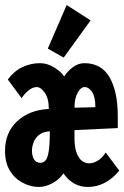

<svg xmlns="http://www.w3.org/2000/svg" viewBox="-21 -730 494 763"><path d="M133 13Q102 13 70.5 -3Q39 -19 19 -50.5Q-1 -82 -1 -131Q-1 -203 47 -248Q95 -293 173 -297Q173 -339 157 -361.5Q141 -384 125 -384Q110 -384 94 -372Q78 -360 65 -340L10 -414Q34 -447 67.5 -463Q101 -479 138 -479Q167 -479 195 -461.5Q223 -444 234 -426Q246 -446 268 -462.5Q290 -479 314 -479Q382 -479 414.5 -422.5Q447 -366 447 -270V-221L275 -213V-179Q275 -134 290.5 -107.5Q306 -81 334 -81Q350 -81 367.5 -91.5Q385 -102 399 -124L453 -52Q399 13 328 13Q269 13 231 -41Q215 -17 187.5 -2Q160 13 133 13ZM275 -302 358 -304Q358 -345 345 -364.5Q332 -384 315 -384Q300 -384 287.5 -361.5Q275 -339 275 -302ZM140 -83Q151 -83 159.5 -92Q168 -101 172.5 -128Q177 -155 177 -208Q151 -207 135 -194.5Q119 -182 112.5 -164.5Q106 -147 106 -132Q106 -111 114 -97Q122 -83 140 -83ZM232 -501 169 -537 244 -710 339 -649Z"/></svg>

Font: Inconsolata SemiCondensed Black
Style: Regular
Weight: 900
Width: 4
Monospace: yes
Designer: Raph Levien, Cyreal, Brenton Simpson
Foundry: Raph Levien, Cyreal, Google
Version: Version 3.001; ttfautohint (v1.8.2.53-6de2)